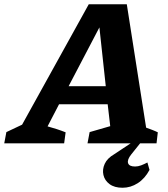

<svg xmlns="http://www.w3.org/2000/svg" viewBox="-82 -675 791 904"><path d="M606 -74Q620 -69 634.5 -63.5Q649 -58 661 -52L655 0H330L340 -53L437 -81L425 -184H196L142 -80Q164 -74 185.5 -67Q207 -60 227 -52L220 0H-62L-52 -53L22 -88L336 -655H515ZM241 -269H416L386 -546ZM495 209Q457 209 434 192Q411 175 405 149Q399 123 411 96.5Q423 70 456 51L560 -18H592L536 52Q516 77 521 93Q526 109 554 109Q568 109 582.5 103.5Q597 98 612 90L622 125Q600 166 566.5 187.5Q533 209 495 209Z"/></svg>

Font: Piazzolla
Style: Bold Italic
Weight: 700
Italic angle: -11.3°
Designer: Juan Pablo del Peral
Foundry: Huerta Tipografica
Version: Version 1.330